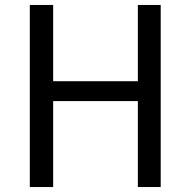

<svg xmlns="http://www.w3.org/2000/svg" viewBox="-20 -753 768 773"><path d="M194 -733V-426H535V-733H627V0H535V-346H194V0H100V-733Z"/></svg>

Font: Kinto Sans
Style: Regular
Weight: 400
Designer: Authors: Ryoko NISHIZUKA  (kana & ideographs); Paul D. Hunt (Latin, Greek & Cyrillic); Wenlong ZHANG  (bopomofo); Sandol
Foundry: Adobe Systems Incorporated, ookami Inc.
Version: Version 0.001